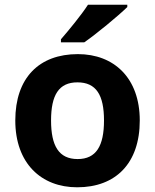

<svg xmlns="http://www.w3.org/2000/svg" viewBox="-20 -879 659 816"><path d="M521 -849V-859H354C325 -814 271 -749 239 -712V-699H338C389 -734 483 -812 521 -849ZM574 -367C574 -548 464 -649 311 -649C146 -649 45 -548 45 -367C45 -185 155 -83 308 -83C472 -83 574 -185 574 -367ZM197 -367C197 -475 230 -529 309 -529C389 -529 422 -475 422 -367C422 -259 389 -203 310 -203C230 -203 197 -259 197 -367Z"/></svg>

Font: Noto Sans Telugu UI
Style: Bold
Weight: 700
Designer: Jelle Bosma - Monotype Design Team
Foundry: Monotype Imaging Inc.
Version: Version 2.005